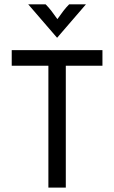

<svg xmlns="http://www.w3.org/2000/svg" viewBox="-20 -853 519 873"><path d="M239.6 -681.2 370.8 -833.3H294.4C275 -813.9 261.1 -794.4 241 -766C220.8 -794.4 206.9 -813.9 187.5 -833.3H108.3ZM33.3 -554.2H200V0H279.2V-554.2H445.8V-625H33.3Z"/></svg>

Font: Afacad
Style: Regular
Weight: 400
Designer: Kristian Moeller
Foundry: Dicotype
Version: Version 1.000